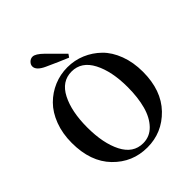

<svg xmlns="http://www.w3.org/2000/svg" viewBox="-267 -1140 1318 1318"><g transform="rotate(-45 392.5 -480.5)"><path d="M463.9 -820.3 448.2 -797.9Q381.8 -825.2 290 -867.2Q226.6 -896.5 226.6 -933.6Q226.6 -951.2 241.2 -965.8Q255.9 -980.5 275.4 -980.5Q302.7 -980.5 348.6 -935.5Q368.2 -915 407.7 -876Q447.3 -836.9 463.9 -820.3ZM197.3 -371.1Q197.3 -216.8 247.1 -119.6Q296.9 -22.5 392.6 -22.5Q457 -22.5 502.4 -69.3Q547.9 -116.2 568.8 -193.4Q589.8 -270.5 589.8 -371.1Q589.8 -523.4 539.1 -621.1Q488.3 -718.8 392.6 -718.8Q296.9 -718.8 247.1 -621.6Q197.3 -524.4 197.3 -371.1ZM392.6 -759.8Q461.9 -759.8 523.4 -733.9Q585 -708 633.3 -660.6Q681.6 -613.3 710 -538.1Q738.3 -462.9 738.3 -371.1Q738.3 -190.4 637.2 -85.9Q536.1 18.6 392.6 18.6Q248 18.6 147.5 -85Q46.9 -188.5 46.9 -371.1Q46.9 -461.9 75.2 -536.6Q103.5 -611.3 151.9 -659.7Q200.2 -708 262.2 -733.9Q324.2 -759.8 392.6 -759.8Z"/></g></svg>

Font: GenRyuMin TW TTF Bold
Style: Regular
Weight: 700
Version: Version 1.300